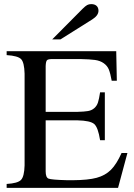

<svg xmlns="http://www.w3.org/2000/svg" viewBox="-20 -910 651 930"><path d="M597.2 -168.9 551.8 0H12.2V-19Q65.9 -22 81.8 -38.6Q97.7 -55.2 99.1 -108.9V-553.2Q97.7 -607.4 82.3 -623.5Q66.9 -639.6 12.2 -643.1V-662.1H543L545.9 -519H521Q514.6 -554.7 507.3 -573Q500 -591.3 482.4 -603.8Q464.8 -616.2 439.9 -619.6Q415 -623 369.1 -624H233.9Q212.9 -624 207.5 -618.2Q202.1 -612.3 201.2 -589.8V-368.2H355Q388.7 -369.1 406.2 -372.1Q423.8 -375 436.5 -386Q449.2 -397 454.6 -413.8Q460 -430.7 464.8 -462.9H487.8V-231H464.8Q455.1 -293 436.3 -309.3Q417.5 -325.7 355 -327.1H201.2V-80.1Q201.2 -50.8 214.8 -44.9Q228.5 -39.1 306.2 -37.1H333Q406.7 -37.6 448.2 -48.8Q489.7 -60.1 517.1 -87.2Q544.4 -114.3 568.8 -168.9ZM272.9 -719.2H232.9L379.9 -867.2Q393.6 -880.9 402.1 -885.5Q410.6 -890.1 421.9 -890.1Q438.5 -890.1 447.8 -881.6Q457 -873 457 -857.9Q457 -835 426.8 -815.9Z"/></svg>

Font: Accordance
Style: Regular
Weight: 400
Version: Version 1.1 (build May 11, 2018) Miklal Software Solutions, 